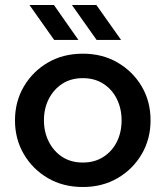

<svg xmlns="http://www.w3.org/2000/svg" viewBox="-20 -737 663 769"><path d="M312 12Q233 12 172 -23.5Q111 -59 75.5 -119.5Q40 -180 40 -255Q40 -330 75.5 -390.5Q111 -451 172 -486.5Q233 -522 312 -522Q390 -522 451 -486.5Q512 -451 547.5 -391Q583 -331 583 -255Q583 -180 547.5 -119.5Q512 -59 451 -23.5Q390 12 312 12ZM312 -86Q359 -86 394 -108.5Q429 -131 448 -169Q467 -207 467 -255Q467 -302 448 -340.5Q429 -379 394 -401.5Q359 -424 312 -424Q264 -424 229.5 -401.5Q195 -379 175.5 -341Q156 -303 156 -255Q156 -208 175.5 -169.5Q195 -131 229.5 -108.5Q264 -86 312 -86ZM367 -577 268 -717H366L465 -577ZM197 -577 98 -717H196L294 -577Z"/></svg>

Font: MuseoModerno Thin Medium
Style: Regular
Weight: 500
Version: Version 1.003